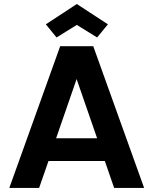

<svg xmlns="http://www.w3.org/2000/svg" viewBox="-20 -927 756 947"><path d="M172.9 0H25.9L276.9 -699.2H439.9L690.9 0H543L497.1 -132.8H219.2ZM206.1 -807.1 358.9 -907.2 512.2 -807.1 459 -742.2 358.9 -804.2 258.8 -742.2ZM256.8 -245.1H459L357.9 -537.1Z"/></svg>

Font: PoppinsZ SemiBold
Style: Regular
Weight: 600
Designer: Ninad Kale (Devanagari), Jonny Pinhorn (Latin)
Foundry: Indian Type Foundry
Version: Version 3.002;FEAKit 1.0